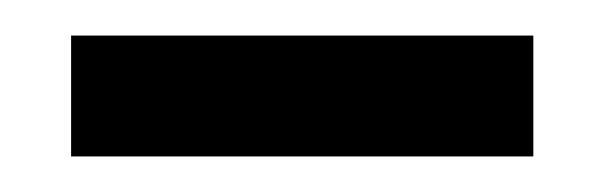

<svg xmlns="http://www.w3.org/2000/svg" viewBox="-20 -714 340 108"><path d="M20 -626H280V-694H20Z"/></svg>

Font: Golos Text VF
Style: Regular
Weight: 400
Designer: A.Korolkova, Vitaly Kuzmin
Foundry: ParaType Ltd
Version: Version 2.005